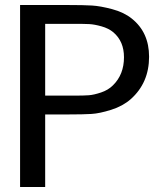

<svg xmlns="http://www.w3.org/2000/svg" viewBox="-20 -745 640 765"><path d="M574 -519Q574 -415 501 -350Q469 -322 423 -307.5Q377 -293 344.5 -291Q312 -289 252 -289H160V0H60V-725H251Q313 -725 346.5 -723Q380 -721 427 -708.5Q474 -696 505 -671Q574 -616 574 -519ZM160 -364H277Q314 -364 334 -365.5Q354 -367 382.5 -376.5Q411 -386 430 -405Q474 -448 474 -517Q474 -580 432 -616Q413 -632 384.5 -640Q356 -648 335.5 -649Q315 -650 277 -650H160Z"/></svg>

Font: Edlo
Style: Regular
Weight: 400
Monospace: yes
Version: Version 0.01